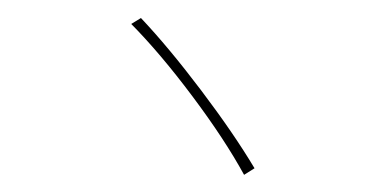

<svg xmlns="http://www.w3.org/2000/svg" viewBox="-38 -619 1077 554"><g transform="rotate(5 500.0 -342.5)"><path d="M323.2 -535.2 349.6 -554.7Q436.5 -477.5 541 -361.8Q645.5 -246.1 713.9 -151.4L685.5 -129.9Q621.1 -226.6 517.6 -342.3Q414.1 -458 323.2 -535.2Z"/></g></svg>

Font: Gen Shin Gothic Monospace ExtraLight
Style: Regular
Weight: 200
Designer: [Source Han Sans]
Ryoko NISHIZUKA  (kana & ideographs); Paul D. Hunt (Latin, Greek & Cyrillic); Wenlong ZHANG  (bopomofo
Version: Version 1.002.20150607